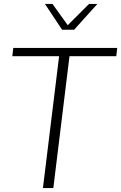

<svg xmlns="http://www.w3.org/2000/svg" viewBox="-20 -954 615 974"><path d="M294.9 -803.2 208 -934.1H246.1L323.7 -826.2L431.6 -934.1H474.1L356 -803.2ZM197.8 0 279.8 -668.9H42.5L47.4 -710.9H574.7L569.8 -668.9H332.5L250.5 0Z"/></svg>

Font: Muli
Style: ExtraLightItalic
Weight: 200
Italic angle: -7°
Designer: Vernon Adams
Foundry: newtypography
Version: Version 2.0; ttfautohint (v1.00rc1.2-2d82) -l 8 -r 50 -G 200